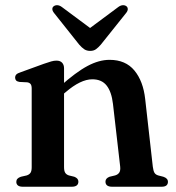

<svg xmlns="http://www.w3.org/2000/svg" viewBox="-20 -710 668 730"><path d="M223.5 -450.5V-74.5Q223.5 -60 228 -53Q232.5 -46 242 -43L262.5 -38Q278 -32 278 -19.5Q278 0 252.5 0H67Q54 0 48 -5Q42 -10 42 -18.5Q42 -25.5 46.2 -30.2Q50.5 -35 59.5 -38L81.5 -43Q91 -46 95.8 -52.8Q100.5 -59.5 100.5 -74V-373Q100.5 -385 96.5 -390.2Q92.5 -395.5 84 -397L54 -398.5Q45 -400 41.2 -404.2Q37.5 -408.5 37.5 -414.5Q37.5 -422 42 -426.8Q46.5 -431.5 59 -435.5L147 -467.5Q164 -473.5 174.8 -476.5Q185.5 -479.5 194.5 -479.5Q209 -479.5 216.2 -471.5Q223.5 -463.5 223.5 -450.5ZM208.5 -342 187.5 -363.5 208 -381.5Q269 -436 312.8 -459.2Q356.5 -482.5 396.5 -482.5Q457.5 -482.5 491 -442Q524.5 -401.5 532 -333.5L561 -76Q563 -60.5 567.2 -53.2Q571.5 -46 581.5 -43L601 -38Q610 -35 614.2 -30.2Q618.5 -25.5 618.5 -18.5Q618.5 -10 612.8 -5Q607 0 594 0H406.5Q381 0 381 -19.5Q381 -32 396.5 -38L417.5 -43Q428 -46 433.2 -53.5Q438.5 -61 437 -76L409.5 -315Q404 -361.5 385.2 -385Q366.5 -408.5 331 -408.5Q308.5 -408.5 283.2 -396.2Q258 -384 229.5 -359.5ZM347.5 -585 215 -683.5Q206 -690 197.8 -690.2Q189.5 -690.5 184 -686Q179 -682.5 179 -675.5Q179 -668.5 186 -660L281 -540.5Q291 -529 300.2 -522.8Q309.5 -516.5 323 -516.5Q336 -516.5 344.8 -522.8Q353.5 -529 363.5 -540.5L459 -660Q466 -668.5 465.8 -675.5Q465.5 -682.5 461 -686Q455.5 -690.5 447.2 -690.2Q439 -690 430 -683.5L297.5 -585Z"/></svg>

Font: Fraunces Medium
Style: Regular
Weight: 500
Version: Version 1.000;[b76b70a41]